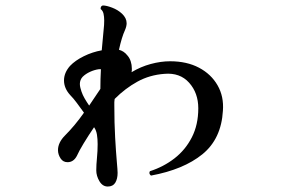

<svg xmlns="http://www.w3.org/2000/svg" viewBox="-20 -633 1040 702"><path d="M374 49Q355 49 343.5 29.5Q332 10 332 -10Q332 -30 334.5 -55.5Q337 -81 337 -106Q337 -125 334.5 -140.5Q332 -156 325 -166L324 -168Q303 -137 286 -109Q269 -81 261 -63Q249 -40 227 -40Q211 -40 202 -53Q192 -68 192 -84Q192 -112 218 -138Q254 -174 287 -221Q274 -239 261 -256.5Q248 -274 237 -285Q214 -310 214 -339Q214 -367 236 -392Q255 -412 286.5 -427.5Q318 -443 352 -449L359 -525Q360 -533 360.5 -541.5Q361 -550 361 -558Q361 -572 358.5 -583Q356 -594 348 -600V-602Q348 -611 356 -613Q369 -613 390 -605Q411 -597 426 -583Q443 -567 443 -548Q443 -537 437 -523Q431 -510 425.5 -492Q420 -474 415 -451Q423 -449 431 -444Q439 -439 446 -430Q454 -421 458 -408.5Q462 -396 462 -383Q462 -379 462 -375.5Q462 -372 461 -369Q494 -389 531 -399Q568 -409 602 -409Q663 -409 707.5 -385.5Q752 -362 775.5 -321Q799 -280 795 -228Q789 -125 720 -69Q651 -13 532 9Q523 2 528 -7Q578 -23 618 -54Q658 -85 681.5 -131Q705 -177 705 -237Q705 -293 671.5 -330.5Q638 -368 581 -363Q527 -359 482.5 -334.5Q438 -310 400 -272L399 -270Q398 -265 398 -259.5Q398 -254 398 -248Q398 -183 401 -130Q404 -77 407 -43.5Q410 -10 410 -1Q410 21 401.5 35Q393 49 374 49ZM306 -247 347 -308Q347 -326 347.5 -344.5Q348 -363 349 -380H342Q326 -378 309.5 -370.5Q293 -363 282 -352Q272 -341 272 -326Q272 -319 274 -311.5Q276 -304 278 -298Q282 -286 289.5 -273Q297 -260 306 -247Z"/></svg>

Font: Zen Antique
Style: Regular
Weight: 400
Designer: Yoshimichi Ohira
Foundry: Positype
Version: Version 1.001